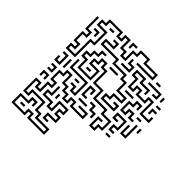

<svg xmlns="http://www.w3.org/2000/svg" viewBox="-173 -871 1051 1051"><g transform="rotate(45 352.5 -345.0)"><path d="M49 -414V-456H79V-474H49V-546H79V-564H49V-660H61V-576H91V-534H61V-486H91V-444H61V-426H109V-546H139V-624H79V-666H109V-696H211V-666H229V-696H271V-636H301V-606H319V-666H349V-696H421V-666H511V-624H385V-636H499V-654H409V-684H361V-654H331V-594H289V-624H259V-684H241V-654H199V-684H121V-654H91V-636H151V-534H121V-414ZM289 -660V-696H325V-684H301V-660ZM145 -654V-666H175V-654ZM379 -354V-396H409V-426H469V-444H409V-504H379V-534H289V-564H169V-606H229V-624H205V-636H241V-594H181V-576H301V-546H391V-516H421V-456H481V-414H421V-384H391V-366H469V-384H445V-396H481V-354ZM535 -624V-636H565V-624ZM325 -564V-576H379V-594H349V-630H361V-606H391V-564ZM109 -570V-594H85V-606H121V-570ZM565 -564V-576H589V-594H505V-606H601V-564ZM589 -444V-534H571V-504H499V-534H481V-504H439V-564H409V-606H481V-576H541V-540H529V-564H469V-594H421V-576H451V-516H469V-546H511V-516H559V-546H601V-456H649V-480H661V-444ZM619 -570V-600H631V-570ZM439 -204V-276H475V-264H451V-216H469V-246H499V-294H439V-324H349V-384H289V-474H259V-504H241V-474H211V-456H271V-384H169V-444H139V-486H169V-516H199V-546H235V-534H211V-504H181V-474H151V-456H181V-396H259V-444H199V-486H229V-516H271V-486H301V-396H361V-336H451V-306H511V-234H481V-204ZM625 -534V-546H655V-534ZM295 -504V-516H355V-504ZM619 -480V-516H655V-504H631V-480ZM445 -474V-486H505V-474ZM499 -384V-456H529V-486H571V-450H559V-474H541V-444H511V-396H529V-426H571V-396H595V-384H559V-414H541V-384ZM595 -414V-426H625V-414ZM205 -414V-426H235V-414ZM229 -264V-294H205V-306H241V-276H259V-354H139V-420H151V-366H271V-264ZM49 -324V-360H61V-336H79V-384H55V-396H91V-324ZM109 -330V-390H121V-330ZM589 -294V-360H601V-306H619V-390H631V-294ZM649 -360V-390H661V-360ZM289 -294V-366H331V-330H319V-354H301V-306H325V-294ZM529 -264V-306H559V-354H511V-336H535V-324H499V-366H571V-294H541V-276H565V-264ZM205 -324V-336H235V-324ZM49 6V-66H109V-96H151V-60H139V-84H121V-54H61V-6H139V-36H181V-6H289V-24H199V-54H169V-114H91V-84H49V-186H91V-156H109V-216H139V-234H109V-306H139V-336H181V-276H211V-246H241V-216H259V-246H301V-216H379V-234H325V-246H391V-204H289V-234H271V-204H229V-234H199V-264H169V-324H151V-294H121V-246H151V-204H121V-144H79V-174H61V-96H79V-126H181V-66H211V-36H301V6H169V-24H151V6ZM409 -240V-264H379V-294H355V-306H391V-276H421V-240ZM55 -264V-276H79V-294H55V-306H91V-264ZM295 -264V-276H355V-264ZM49 -210V-246H91V-210H79V-234H61V-210ZM535 -234V-246H565V-234ZM229 -54V-96H289V-114H259V-156H289V-174H241V-114H199V-144H139V-186H169V-240H181V-174H151V-156H211V-126H229V-186H301V-144H271V-126H301V-84H241V-66H265V-54ZM199 -180V-210H211V-180ZM85 -24V-36H115V-24Z"/></g></svg>

Font: Rubik Maze
Style: Regular
Weight: 400
Designer: Hubert and Fischer, NaN
Foundry: Hubert and Fischer, NaN
Version: Version 2.200